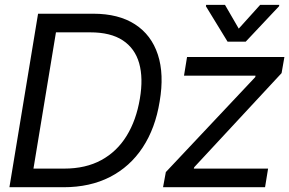

<svg xmlns="http://www.w3.org/2000/svg" viewBox="-20 -785 1212 805"><path d="M246.1 0H69.3L82 -78.1H249Q339.4 -78.1 404.8 -113.8Q470.2 -149.4 510.7 -215.1Q551.3 -280.8 566.4 -371.1Q581.1 -457.5 563.5 -519.8Q545.9 -582 494.9 -615.7Q443.8 -649.4 358.4 -649.4H172.9L185.5 -727.5H371.1Q477.1 -727.5 545.9 -683.1Q614.7 -638.7 641.8 -556.2Q668.9 -473.6 649.4 -359.4Q631.3 -247.1 578.1 -166.5Q524.9 -85.9 441.2 -43Q357.4 0 246.1 0ZM227.5 -727.5 107.4 0H19.5L139.6 -727.5ZM663.6 0 675.3 -63.5 1050.3 -461.9 1051.3 -467.8H751.5L764.2 -545.9H1172.4L1160.6 -478.5L794.4 -84L792.5 -78.1H1104L1091.3 0ZM923.3 -764.6 981 -665 1070.8 -764.6H1150.9L1149.9 -758.8L1010.3 -610.4H934.1L843.3 -758.8L844.2 -764.6Z"/></svg>

Font: Inter Tight
Style: Italic
Weight: 400
Italic angle: -9.39999°
Designer: Rasmus Andersson
Foundry: rsms
Version: Version 3.002